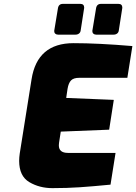

<svg xmlns="http://www.w3.org/2000/svg" viewBox="-20 -966 704 992"><path d="M79 -135Q79 -152 82 -173L143 -556Q172 -743 360 -743Q487 -743 664 -728L638 -564H390Q360 -564 347 -550.5Q334 -537 329 -507L322 -460L568 -450L544 -296L294 -286L285 -228Q284 -223 284 -215Q284 -176 331 -176H577L551 -12Q459 -3 392.5 1.5Q326 6 251 6Q184 6 131.5 -25Q79 -56 79 -135ZM260 -806 279 -921Q282 -946 305 -946H395Q415 -946 415 -926L397 -810Q396 -799 388.5 -793Q381 -787 370 -787H280Q271 -787 265.5 -792Q260 -797 260 -806ZM457 -806 476 -921Q479 -946 502 -946H592Q612 -946 612 -926L594 -810Q593 -799 585.5 -793Q578 -787 567 -787H477Q468 -787 462.5 -792Q457 -797 457 -806Z"/></svg>

Font: Exo Black
Style: Italic
Weight: 900
Italic angle: -9°
Designer: Natanael Gama
Foundry: Natanael Gama
Version: Version 1.500; ttfautohint (v1.6)